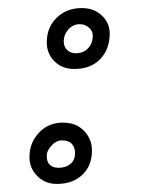

<svg xmlns="http://www.w3.org/2000/svg" viewBox="-20 -471 350 476"><path d="M96 -366Q96 -403 120.5 -427Q145 -451 183 -451Q213 -451 232.5 -432.5Q252 -414 252 -388Q252 -349 228.5 -324.5Q205 -300 164 -300Q134 -300 115 -319Q96 -338 96 -366ZM210 -383Q210 -394 200.5 -402.5Q191 -411 178 -411Q161 -411 149.5 -398Q138 -385 138 -369Q138 -355 146.5 -347Q155 -339 168 -339Q187 -339 198.5 -351.5Q210 -364 210 -383ZM53 -81Q53 -117 76.5 -142Q100 -167 136 -167Q169 -167 188.5 -146.5Q208 -126 208 -98Q208 -60 184 -37.5Q160 -15 121 -15Q92 -15 72.5 -34.5Q53 -54 53 -81ZM166 -91Q166 -106 158 -114.5Q150 -123 134 -123Q120 -123 108.5 -111Q97 -99 96 -87Q95 -71 103 -63Q111 -55 125 -55Q143 -55 154.5 -64.5Q166 -74 166 -91Z"/></svg>

Font: Mali
Style: Italic
Weight: 400
Italic angle: -10°
Version: Version 1.000; ttfautohint (v1.6)